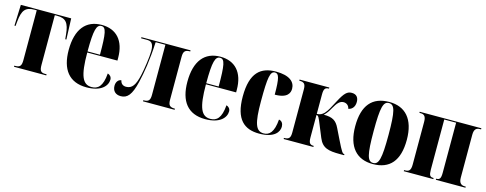

<svg xmlns="http://www.w3.org/2000/svg" viewBox="-26 -1106 4231 1672"><g transform="rotate(15 2089.5 -270.0)"><path d="M98 0H389V-10H376C337 -10 325 -26 325 -77V-526H345C424 -526 453 -493 463 -388L467 -347H477L470 -536H16L9 -347H19L23 -388C33 -493 62 -526 142 -526H162V-77C162 -26 149 -10 108 -10H98Z M753 10C887 10 938 -54 938 -109C938 -133 922 -149 902 -155C893 -36 852 -4 795 -4C715 -4 682 -74 682 -285H954V-308C954 -466 874 -550 743 -550C601 -550 520 -453 520 -265C520 -91 595 10 753 10ZM794 -295H682C682 -491 699 -540 742 -540C784 -540 794 -491 794 -295Z M1061 7C1120 7 1156 -32 1185 -155C1206 -244 1226 -356 1234 -526H1322V-75C1322 -26 1308 -10 1265 -10H1261V0H1546V-10H1544C1499 -10 1485 -26 1485 -75V-461C1485 -510 1499 -526 1544 -526H1546V-536H1103V-526H1153C1190 -526 1217 -517 1217 -441C1217 -391 1200 -273 1187 -217C1166 -124 1139 -84 1085 -84C1057 -84 1037 -99 1032 -128C1009 -128 986 -105 986 -67C986 -21 1014 7 1061 7Z M1823 10C1957 10 2008 -54 2008 -109C2008 -133 1992 -149 1972 -155C1963 -36 1922 -4 1865 -4C1785 -4 1752 -74 1752 -285H2024V-308C2024 -466 1944 -550 1813 -550C1671 -550 1590 -453 1590 -265C1590 -91 1665 10 1823 10ZM1864 -295H1752C1752 -491 1769 -540 1812 -540C1854 -540 1864 -491 1864 -295Z M2309 10C2451 10 2486 -55 2486 -99C2486 -126 2473 -149 2446 -153C2437 -37 2398 -2 2348 -2C2276 -2 2253 -66 2253 -267C2253 -484 2264 -540 2307 -540C2341 -540 2354 -505 2354 -353C2470 -353 2487 -406 2487 -441C2487 -503 2436 -550 2314 -550C2178 -550 2089 -483 2089 -266C2089 -59 2176 10 2309 10Z M2529 0H2797V-10H2795C2762 -10 2751 -26 2751 -75V-276C2769 -276 2774 -263 2804 -189L2843 -94C2877 -11 2932 0 3036 0H3074V-10H3071C3058 -10 3049 -20 3000 -120L2954 -214C2925 -274 2891 -295 2812 -295C2836 -318 2848 -336 2866 -368C2895 -420 2918 -445 2951 -445C2977 -445 3000 -428 3004 -400C3031 -403 3061 -426 3061 -476C3061 -512 3045 -542 2999 -542C2958 -542 2934 -519 2891 -438C2861 -381 2840 -339 2816 -314C2799 -297 2780 -286 2751 -286V-461C2751 -510 2762 -526 2795 -526H2797V-536H2529V-526H2531C2574 -526 2587 -510 2587 -461V-75C2587 -26 2574 -10 2531 -10H2529Z M3333 10C3487 10 3567 -82 3567 -270C3567 -458 3479 -550 3336 -550C3182 -550 3102 -458 3102 -270C3102 -82 3189 10 3333 10ZM3335 0C3284 0 3268 -55 3268 -270C3268 -485 3284 -540 3334 -540C3386 -540 3402 -485 3402 -270C3402 -55 3386 0 3335 0Z M3612 0H3878V-10H3874C3847 -10 3836 -22 3836 -75V-526H3943V-75C3943 -22 3932 -10 3904 -10H3901V0H4168V-10H4159C4127 -10 4106 -26 4106 -75V-461C4106 -513 4127 -526 4159 -526H4168V-536H3612V-526H3622C3653 -526 3672 -513 3672 -461V-75C3672 -22 3654 -10 3622 -10H3612Z"/></g></svg>

Font: Noto Serif Display ExtraCondensed Black
Style: Regular
Weight: 900
Width: 2
Designer: Monotype Design Team
Foundry: Monotype Imaging Inc.
Version: Version 2.009